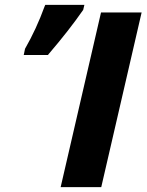

<svg xmlns="http://www.w3.org/2000/svg" viewBox="-20 -765 599 785"><path d="M394 0H228L393 -714H559ZM82 -564V-565Q129 -647 162 -738L165 -745H325L320 -724L319 -723Q262 -641 179 -544L176 -540H77Z"/></svg>

Font: Passageway
Style: BdIt
Weight: 700
Foundry: Ascender Corporation
Version: Version 1.11